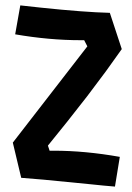

<svg xmlns="http://www.w3.org/2000/svg" viewBox="-20 -668 494 716"><path d="M27.8 -136.2 305.7 -495.1 293.9 -518.1H280.8Q163.1 -518.1 36.6 -540L55.7 -647.9L131.8 -639.6Q293 -622.6 389.6 -620.1L434.1 -484.9L375 -402.3L304.7 -308.6L230 -213.4L158.7 -125L165 -106H180.2Q297.4 -106 426.8 -83L408.7 27.8Q366.2 24.4 321.3 19.5L142.6 2Q98.6 -2 59.1 -4.9Z"/></svg>

Font: Passero One
Style: Regular
Weight: 400
Designer: Viktoriya Grabowska
Foundry: Viktoriya Grabowska
Version: Version 1.003